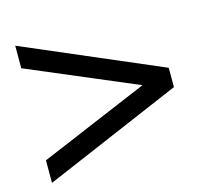

<svg xmlns="http://www.w3.org/2000/svg" viewBox="-82 -631 750 703"><g transform="rotate(-15 293.0 -280.0)"><path d="M32.2 -20V-105.5L444.8 -279.8L32.2 -454.6V-540L554.2 -316.4V-243.2Z"/></g></svg>

Font: Sancreek
Style: Regular
Weight: 400
Designer: Vernon Adams
Foundry: Vernon Adams
Version: Version 1.100; ttfautohint (v1.8.4.7-5d5b)